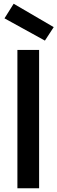

<svg xmlns="http://www.w3.org/2000/svg" viewBox="-20 -1006 307 1026"><path d="M73 -739H189V0H73ZM53 -986 267 -861 220 -789 4 -908Z"/></svg>

Font: Involve SemiBold
Style: Regular
Weight: 600
Designer: Stefan Peev
Foundry: Context Ltd.
Version: Version 1.001